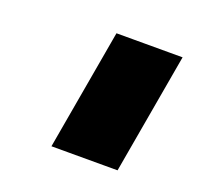

<svg xmlns="http://www.w3.org/2000/svg" viewBox="-67 -750 477 453"><g transform="rotate(20 171.5 -523.5)"><path d="M102 -372H233L286 -675H155ZM142 -372H268L321 -675H195Z"/></g></svg>

Font: Anybody UltraCondensed Thin Black
Style: Italic
Weight: 900
Italic angle: -10°
Version: Version 1.111